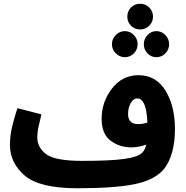

<svg xmlns="http://www.w3.org/2000/svg" viewBox="-20 -983 992 1024"><path d="M855 -82Q881 -114 897 -168Q913 -222 913 -296Q913 -418 862.5 -500Q812 -582 719 -582Q632 -582 577 -510.5Q522 -439 522 -350Q522 -268 570 -232.5Q618 -197 680 -197Q720 -197 760 -212Q754 -185 739 -169Q717 -146 643.5 -135.5Q570 -125 419 -125L393 21Q592 21 699 -1Q806 -23 855 -82ZM663 -375Q663 -408 677 -433Q691 -458 712 -458Q761 -458 766 -329Q740 -321 717 -321Q663 -321 663 -375ZM393 21 439 -11 419 -125Q274 -125 226.5 -160.5Q179 -196 179 -250Q179 -280 186.5 -312Q194 -344 201 -373L73 -406Q60 -368 46.5 -315Q33 -262 33 -211Q33 -114 112 -46.5Q191 21 393 21ZM728 -826Q756 -826 776 -846Q796 -866 796 -894Q796 -923 776 -943Q756 -963 728 -963Q698 -963 678.5 -943Q659 -923 659 -894Q659 -866 678.5 -846Q698 -826 728 -826ZM646 -678Q674 -678 694 -698.5Q714 -719 714 -747Q714 -775 694 -796Q674 -817 646 -817Q618 -817 597.5 -796Q577 -775 577 -747Q577 -719 597.5 -698.5Q618 -678 646 -678ZM814 -678Q842 -678 862 -698.5Q882 -719 882 -747Q882 -775 862 -796Q842 -817 814 -817Q786 -817 766.5 -796Q747 -775 747 -747Q747 -719 766.5 -698.5Q786 -678 814 -678Z"/></svg>

Font: Noto Sans Arabic Condensed Extra
Style: Regular
Weight: 800
Width: 3
Designer: Nadine Chahine - Monotype Design Team
Foundry: Monotype Imaging Inc.
Version: Version 1.902